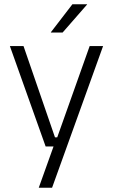

<svg xmlns="http://www.w3.org/2000/svg" viewBox="-20 -702 526 894"><path d="M273 -62.5 241.5 -48.5 397.5 -487.5H460L222.5 172H160.5L237.5 -43L263 -20H192.5L26 -487.5H89.5L236 -62.5ZM317 -682H385.5V-681L271.5 -550.5H217V-552Z"/></svg>

Font: Anek Tamil Medium Light
Style: Regular
Weight: 300
Version: Version 1.003